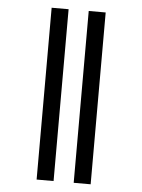

<svg xmlns="http://www.w3.org/2000/svg" viewBox="-54 -803 626 846"><g transform="rotate(5 259.0 -380.0)"><path d="M304 0H379V-760H304ZM140 0H215V-760H140Z"/></g></svg>

Font: Noto Serif Display SemiCondensed SemiBold
Style: Regular
Weight: 600
Width: 4
Designer: Monotype Design Team
Foundry: Monotype Imaging Inc.
Version: Version 2.009